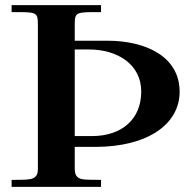

<svg xmlns="http://www.w3.org/2000/svg" viewBox="-20 -725 752 745"><path d="M396 -567H270V-627C270 -680 274 -678 372 -678V-705H25V-678C123 -678 127 -680 127 -627V-68C127 -20 85 -29 25 -27V0H372V-27C304 -29 270 -20 270 -71V-155H349C553 -155 677 -243 677 -369C677 -505 547 -567 396 -567ZM270 -197V-533H326C436 -533 528 -475 528 -370C528 -260 450 -197 337 -197Z"/></svg>

Font: Ortica Linear
Style: Bold
Weight: 700
Designer: Benedetta Bovani
Foundry: Collletttivo
Version: Version 2.000;Glyphs 3.1.2 (3151)